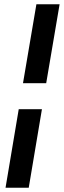

<svg xmlns="http://www.w3.org/2000/svg" viewBox="-20 -698 300 902"><path d="M151 -678H260L197 -307H88ZM68 -185H177L115 184H6Z"/></svg>

Font: Grenze ExtraBold
Style: Italic
Weight: 800
Italic angle: -10°
Designer: Renata Polastri
Foundry: Omnibus-Type
Version: Version 1.002; ttfautohint (v1.8)